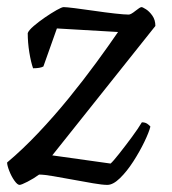

<svg xmlns="http://www.w3.org/2000/svg" viewBox="-25 -520 483 540"><path d="M30 0Q24 0 15.5 -12Q7 -24 1 -39.5Q-5 -55 -5 -63Q38 -99 82.5 -146Q127 -193 168.5 -244Q210 -295 245.5 -343.5Q281 -392 307 -430L135 -440L97 -333Q88 -328 68 -328Q62 -345 57.5 -372.5Q53 -400 53 -427Q56 -435 70 -447Q84 -459 101.5 -471Q119 -483 134 -491.5Q149 -500 154 -500Q161 -500 185.5 -497Q210 -494 240.5 -489.5Q271 -485 298 -482Q325 -479 337 -479Q343 -479 356 -489.5Q369 -500 373 -500Q376 -500 385.5 -494Q395 -488 403.5 -476Q412 -464 412 -447L122 -83L286 -60Q293 -66 310 -87.5Q327 -109 345.5 -134Q364 -159 374 -176Q383 -176 389 -172Q395 -168 398 -164Q394 -148 381 -121Q368 -94 350 -66Q332 -38 312.5 -19Q293 0 277 0Q263 0 237 -4.5Q211 -9 181 -14.5Q151 -20 125 -24.5Q99 -29 85 -29Q70 -18 52.5 -9Q35 0 30 0Z"/></svg>

Font: Texturina Light
Style: Italic
Weight: 300
Italic angle: -11°
Designer: Guillermo Torres Carreño
Foundry: Omnibus-Type
Version: Version 1.002; ttfautohint (v1.8.3)